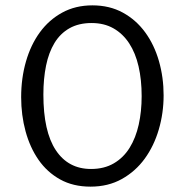

<svg xmlns="http://www.w3.org/2000/svg" viewBox="-20 -685 689 717"><path d="M325 -665Q389 -665 438.5 -638Q488 -611 522 -564.5Q556 -518 573.5 -457Q591 -396 591 -329Q591 -263 573 -201.5Q555 -140 520.5 -92.5Q486 -45 435 -16.5Q384 12 318 12Q253 12 204.5 -15Q156 -42 124 -88Q92 -134 75.5 -194.5Q59 -255 59 -322Q59 -393 77 -455.5Q95 -518 129 -564.5Q163 -611 212.5 -638Q262 -665 325 -665ZM320 -54Q369 -54 405 -75Q441 -96 464 -133Q487 -170 498 -219.5Q509 -269 509 -326Q509 -387 497.5 -437Q486 -487 462.5 -523Q439 -559 404 -579Q369 -599 322 -599Q274 -599 239.5 -579.5Q205 -560 183.5 -524.5Q162 -489 152 -440Q142 -391 142 -332Q142 -194 188.5 -124Q235 -54 320 -54Z"/></svg>

Font: Quattrocento Sans
Style: Regular
Weight: 400
Designer: Pablo Impallari
Foundry: Pablo Impallari, Igino Marini, Brenda Gallo
Version: Version 2.000